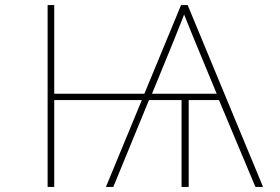

<svg xmlns="http://www.w3.org/2000/svg" viewBox="-20 -734 1100 754"><path d="M167 0V-714H193V-366H547L691 -714H717L1013 0H983L840 -341H721V0H693V-341H565L425 0H396L537 -341H193V0ZM577 -366H831L746 -571Q734 -600 723 -627.5Q712 -655 703 -677Q695 -655 684.5 -630Q674 -605 661 -571Z"/></svg>

Font: Noto Sans Mono Condensed Thin
Style: Regular
Weight: 100
Width: 3
Designer: Monotype Design Team
Foundry: Monotype Imaging Inc.
Version: Version 2.014; ttfautohint (v1.8.4.7-5d5b)